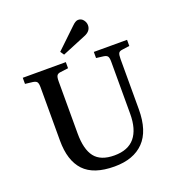

<svg xmlns="http://www.w3.org/2000/svg" viewBox="-164 -1066 1115 1211"><g transform="rotate(-20 393.5 -460.0)"><path d="M398 14Q258 14 193.5 -54.5Q129 -123 129 -257V-615Q129 -640 122.5 -650Q116 -660 95 -663L44 -669V-710H333V-669L279 -662Q262 -660 255.5 -649.5Q249 -639 249 -612V-261Q249 -155 289 -103.5Q329 -52 421 -52Q513 -52 558 -106.5Q603 -161 603 -265V-615Q603 -640 596.5 -650Q590 -660 569 -663L521 -669V-710H744V-669L695 -662Q676 -660 670 -649.5Q664 -639 664 -611V-273Q664 -128 595 -57Q526 14 398 14ZM339 -758 322 -783 455 -910Q479 -934 496 -934Q518 -934 531 -917Q544 -900 544 -881Q544 -842 499 -824Z"/></g></svg>

Font: Literata 36pt Medium
Style: Regular
Weight: 500
Designer: Latin by Veronika Burian and Jose Scaglione. Greek by Irene Vlachou. Cyrillic by Vera Evstafieva.
Foundry: TypeTogether
Version: Version 3.002